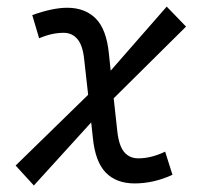

<svg xmlns="http://www.w3.org/2000/svg" viewBox="-20 -551 626 587"><path d="M83.5 16.1 27.8 -44.9 249.5 -261.2 237.3 -370.1Q232.9 -412.6 216.6 -431.6Q200.2 -450.7 174.8 -450.7Q138.7 -450.7 99.6 -434.1L78.6 -504.9Q141.6 -527.3 185.5 -527.3Q239.7 -527.3 272.7 -494.4Q305.7 -461.4 313 -386.2L318.4 -335L489.7 -530.8L548.8 -469.7L327.6 -250.5L338.9 -147.5Q343.8 -105 359.9 -85.9Q376 -66.9 402.8 -66.9Q442.4 -66.9 484.9 -87.4L507.3 -16.6Q449.7 9.8 391.6 9.8Q335.9 9.8 303.5 -23.2Q271 -56.2 263.7 -131.3L258.8 -176.8Z"/></svg>

Font: Cascadia Code NF SemiLight
Style: Italic
Weight: 350
Italic angle: -10°
Monospace: yes
Designer: Aaron Bell
Foundry: Saja Typeworks
Version: Version 2404.023; ttfautohint (v1.8.4)